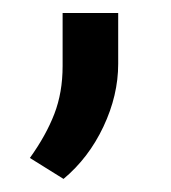

<svg xmlns="http://www.w3.org/2000/svg" viewBox="-20 -125 262 295"><path d="M161.6 -105V-26.9Q161.6 21.5 138.9 69.6Q116.2 117.7 77.6 149.9L25.9 117.7Q50.8 83 63.5 50Q76.2 17.1 76.2 -23.4V-105Z"/></svg>

Font: Bert Sans Medium
Style: Regular
Weight: 500
Designer: Christian Robertson, Adam Twardoch, & Cristiano Sobral
Foundry: Google
Version: Version 12.135;January 10, 2020;FontCreator 12.0.0.2547 64-b